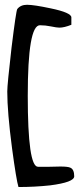

<svg xmlns="http://www.w3.org/2000/svg" viewBox="-20 -793 334 787"><path d="M284.2 -70.3Q284.2 -45.9 185.5 -33.2Q122.1 -26.4 55.7 -26.4Q46.9 -54.7 29.3 -185.5Q9.8 -334 9.8 -418Q9.8 -446.3 27.3 -597.7Q45.9 -749 50.8 -755.9Q64.5 -773.4 90.8 -773.4Q119.1 -773.4 187.5 -758.8Q272.5 -741.2 272.5 -721.7Q272.5 -711.9 272.5 -691.4Q243.2 -679.7 223.6 -679.7Q212.9 -679.7 189.5 -684.6Q166 -689.5 143.6 -689.5Q93.8 -689.5 93.8 -400.4Q93.8 -109.4 135.7 -109.4Q142.6 -109.4 182.6 -109.4Q222.7 -110.4 227.5 -110.4Q258.8 -110.4 268.6 -105.5Q284.2 -98.6 284.2 -70.3Z"/></svg>

Font: Lazy Dog
Style: Regular
Weight: 400
Version: July 2001 - Freeware